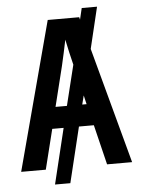

<svg xmlns="http://www.w3.org/2000/svg" viewBox="-57 -805 677 924"><g transform="rotate(-5 281.5 -342.5)"><path d="M14 0 205 -717H357L360 -705L373 -760H447L399 -560L550 0H429L382 -193H310L245 75H171L236 -193H181L133 0ZM254 -491 206 -297H261L309 -492Q302 -520 294.5 -552.5Q287 -585 281 -615Q275 -585 267.5 -551Q260 -517 254 -491ZM335 -297H356L346 -340Z"/></g></svg>

Font: Noto Sans Mono SemiCondensed SemiBold
Style: Regular
Weight: 600
Width: 4
Designer: Monotype Design Team
Foundry: Monotype Imaging Inc.
Version: Version 2.014; ttfautohint (v1.8.4.7-5d5b)